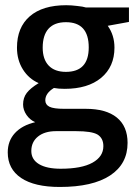

<svg xmlns="http://www.w3.org/2000/svg" viewBox="-20 -515 540 751"><path d="M237.8 -428.2Q192.9 -428.2 169.9 -402.8Q147 -377.4 147 -328.6Q147 -283.2 170.4 -258.5Q193.8 -233.9 237.8 -233.9Q327.1 -233.9 327.1 -329.6Q327.1 -428.2 237.8 -428.2ZM315.9 -485.8H484.4V-429.2L401.4 -414.1Q427.7 -377.4 427.7 -328.6Q427.7 -253.9 375.5 -210.4Q323.7 -167.5 232.9 -167.5Q208 -167.5 190.9 -170.9Q157.2 -150.4 157.2 -122.6Q157.2 -105.5 173.6 -97.4Q189.9 -89.4 230.5 -89.4H314.9Q395 -89.4 437 -55.2Q479 -21 479 43.9Q479 126.5 410.6 171.4Q342.3 216.3 213.9 216.3Q115.2 216.3 62.7 181.2Q10.3 146 10.3 81.1Q10.3 36.1 38.3 5.6Q66.4 -24.9 117.7 -37.1Q97.2 -45.9 83.7 -65.4Q70.3 -85 70.3 -106.4Q70.3 -132.8 84.7 -151.6Q99.1 -170.4 131.3 -189.9Q92.8 -206.5 69.6 -243.4Q46.4 -280.3 46.4 -328.6Q46.4 -407.7 96.4 -451.2Q146.5 -494.6 238.8 -494.6Q258.8 -494.6 281.7 -491.7Q305.2 -489.3 315.9 -485.8ZM199.2 -2Q154.8 -2 128.7 19Q102.5 40 102.5 75.7Q102.5 108.9 132.6 127Q162.6 145 217.3 145Q299.3 145 341.8 121.3Q384.3 97.7 384.3 56.6Q384.3 25.4 361.3 11.2Q338.9 -2 277.3 -2Z"/></svg>

Font: Khula Semibold
Style: Regular
Weight: 600
Designer: Erin McLaughlin, Steve Matteson
Version: Version 1.000;PS 1.0;hotconv 1.0.72;makeotf.lib2.5.5900